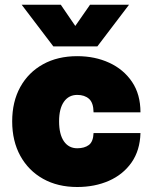

<svg xmlns="http://www.w3.org/2000/svg" viewBox="-20 -750 624 788"><path d="M379.5 -559.5H199L69 -730.5H229.5L289 -643.5L349.5 -730.5H509.5ZM30 -252Q30 -332.5 63.2 -392.8Q96.5 -453 156.5 -486.2Q216.5 -519.5 297 -519.5Q369.5 -519.5 428.2 -492.5Q487 -465.5 521.8 -414.2Q556.5 -363 556.5 -289H364Q363.5 -328.5 345.2 -344.5Q327 -360.5 297 -360.5Q262 -360.5 242.2 -332.2Q222.5 -304 222.5 -252Q222.5 -199 242.2 -170.2Q262 -141.5 297 -141.5Q326.5 -141.5 344.5 -154.8Q362.5 -168 364 -204H556.5Q554.5 -132.5 519.8 -83Q485 -33.5 427 -8Q369 17.5 297 17.5Q217 17.5 157 -16Q97 -49.5 63.5 -110.2Q30 -171 30 -252Z"/></svg>

Font: Overused Grotesk Black
Style: Regular
Weight: 900
Version: Version 0.004